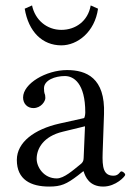

<svg xmlns="http://www.w3.org/2000/svg" viewBox="-20 -677 494 707"><path d="M288 -46C294 -26 309 10 360 10C407 10 441 -28 441 -33C441 -40 431 -46 427 -46C421 -46 418 -30 398 -30C361 -30 356 -60 358 -115L363 -257C368 -391 297 -419 227 -419C149 -419 65 -369 65 -318C65 -295 81 -279 103 -279C131 -279 147 -304 147 -316C147 -323 146 -329 144 -333C143 -336 142 -342 142 -352C142 -382 183 -397 219 -397C251 -397 294 -371 294 -263C294 -256 292 -243 289 -242L199 -222C106 -201 42 -153 42 -88C42 -15 94 10 161 10C205 10 225 1 267 -31L286 -46ZM293 -212 288 -95C288 -83 283 -77 275 -71C250 -51 216 -20 189 -20C141 -20 115 -62 115 -92C115 -130 140 -175 211 -192ZM98 -657 71 -645C85 -560 136 -510 206 -510C265 -510 329 -559 341 -645L314 -657C304 -599 258 -567 206 -567C152 -567 109 -604 98 -657Z"/></svg>

Font: Libertinus Serif Display
Style: Regular
Weight: 400
Designer: Philipp H. Poll, Khaled Hosny
Foundry: Caleb Maclennan
Version: Version 7.050;RELEASE